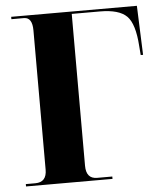

<svg xmlns="http://www.w3.org/2000/svg" viewBox="-52 -760 684 805"><g transform="rotate(-5 290.5 -357.0)"><path d="M25 0H389V-10H325Q279 -10 279 -65V-704H398Q478 -704 510.5 -671.5Q543 -639 549 -545L552 -507H562L554 -714H25V-704H78Q113 -704 113 -649V-63Q113 -10 65 -10H25Z"/></g></svg>

Font: Noto Serif Display SemiCondensed Extra
Style: Regular
Weight: 800
Width: 4
Designer: Monotype Design Team
Foundry: Monotype Imaging Inc.
Version: Version 1.900